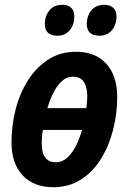

<svg xmlns="http://www.w3.org/2000/svg" viewBox="-20 -771 535 801"><path d="M202 10Q121 10 74.5 -39.5Q28 -89 28 -177Q28 -247 45 -314Q62 -381 96.5 -435.5Q131 -490 181 -522.5Q231 -555 298 -555Q378 -555 423.5 -505Q469 -455 469 -366Q469 -297 452 -230Q435 -163 401.5 -108.5Q368 -54 318 -22Q268 10 202 10ZM340 -320Q342 -332 343 -345.5Q344 -359 344 -369Q344 -408 329.5 -429.5Q315 -451 285 -451Q258 -451 237.5 -432Q217 -413 202 -382.5Q187 -352 178 -320ZM214 -94Q240 -94 261.5 -114Q283 -134 298 -165Q313 -196 322 -229H159Q156 -214 155 -199Q154 -184 154 -172Q154 -94 214 -94ZM395 -622Q342 -622 342 -671Q342 -704 361 -727.5Q380 -751 416 -751Q438 -751 452 -739Q466 -727 466 -703Q466 -667 446.5 -644.5Q427 -622 395 -622ZM220 -622Q167 -622 167 -671Q167 -704 186 -727.5Q205 -751 241 -751Q263 -751 276.5 -739Q290 -727 290 -703Q290 -667 270.5 -644.5Q251 -622 220 -622Z"/></svg>

Font: Noto Sans Condensed
Style: Bold Italic
Weight: 700
Width: 3
Italic angle: -12°
Designer: Monotype Design Team
Foundry: Monotype Imaging Inc.
Version: Version 2.013; ttfautohint (v1.8.4.7-5d5b)